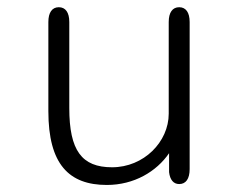

<svg xmlns="http://www.w3.org/2000/svg" viewBox="-20 -501 659 532"><path d="M143 -481C124.5 -481 114 -466.5 114 -440V-193C114 -46 171 11.5 276 11.5C351.5 11.5 413.5 -25.5 448.5 -76.5V-24C451 -2.5 461 9 476.5 9C495 9 505.5 -5.5 505.5 -32.5V-440C505.5 -466.5 495 -481 476.5 -481C458 -481 447.5 -466.5 447.5 -440V-186C447.5 -108 378.5 -37.5 290.5 -37.5C206.5 -37.5 172 -84 172 -201.5V-440C172 -466.5 161.5 -481 143 -481Z"/></svg>

Font: RTM Light Light
Style: Regular
Weight: 300
Designer: after Tyler Finck
Foundry: An Endless Supply
Version: Version 1.000;Glyphs 3.2.1 (3258)